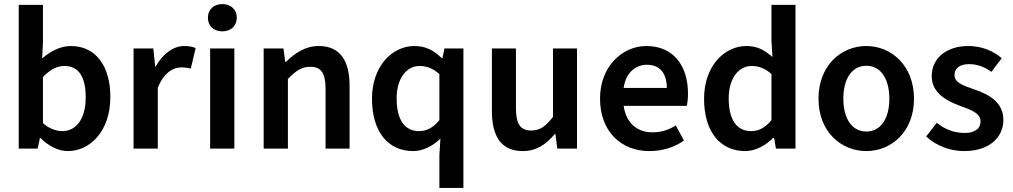

<svg xmlns="http://www.w3.org/2000/svg" viewBox="-20 -730 4977 943"><path d="M313 12C422 12 522 -85 522 -254C522 -405 451 -504 328 -504C278 -504 228 -479 187 -443L191 -524V-706H72V0H165L176 -52H179C220 -11 268 12 313 12ZM287 -86C259 -86 224 -96 191 -125V-352C227 -389 261 -406 296 -406C369 -406 401 -349 401 -252C401 -142 351 -86 287 -86Z M636 0H755V-298C784 -373 831 -399 870 -399C890 -399 902 -397 917 -393L941 -494C926 -500 910 -504 885 -504C833 -504 781 -468 745 -404H742L733 -492H636Z M1012 0H1131V-492H1012ZM1072 -576C1114 -576 1143 -603 1143 -643C1143 -683 1114 -710 1072 -710C1030 -710 1001 -683 1001 -643C1001 -603 1030 -576 1072 -576Z M1275 0H1394V-342C1433 -382 1461 -402 1504 -402C1556 -402 1579 -373 1579 -293V0H1697V-308C1697 -432 1651 -504 1545 -504C1478 -504 1428 -468 1384 -426H1381L1372 -492H1275Z M2138 193H2256V-492H2163L2153 -444H2150C2109 -484 2070 -504 2015 -504C1907 -504 1807 -406 1807 -245C1807 -83 1886 12 2009 12C2058 12 2107 -14 2143 -49L2138 33ZM2038 -86C1968 -86 1928 -141 1928 -247C1928 -348 1979 -406 2040 -406C2073 -406 2105 -396 2138 -366V-140C2107 -102 2075 -86 2038 -86Z M2547 12C2615 12 2662 -21 2705 -72H2708L2717 0H2814V-492H2696V-156C2660 -109 2632 -89 2589 -89C2537 -89 2514 -119 2514 -199V-492H2396V-184C2396 -60 2442 12 2547 12Z M3169 12C3233 12 3293 -6 3339 -40L3299 -114C3265 -92 3227 -80 3185 -80C3107 -80 3055 -128 3043 -210H3353C3357 -228 3359 -246 3359 -270C3359 -408 3287 -504 3154 -504C3039 -504 2927 -406 2927 -246C2927 -82 3033 12 3169 12ZM3043 -298C3053 -372 3101 -412 3157 -412C3221 -412 3255 -370 3255 -298Z M3640 12C3692 12 3742 -17 3778 -53H3782L3791 0H3887V-706H3769V-529L3774 -450C3736 -483 3701 -504 3646 -504C3538 -504 3438 -406 3438 -245C3438 -83 3517 12 3640 12ZM3669 -86C3599 -86 3559 -141 3559 -247C3559 -348 3610 -406 3671 -406C3704 -406 3736 -396 3769 -366V-140C3738 -102 3706 -86 3669 -86Z M4235 12C4357 12 4469 -82 4469 -245C4469 -409 4357 -504 4235 -504C4112 -504 4000 -409 4000 -245C4000 -82 4112 12 4235 12ZM4235 -84C4164 -84 4122 -148 4122 -245C4122 -343 4164 -407 4235 -407C4306 -407 4348 -343 4348 -245C4348 -148 4306 -84 4235 -84Z M4715 12C4840 12 4908 -56 4908 -141C4908 -226 4841 -265 4765 -291C4703 -312 4668 -326 4668 -362C4668 -391 4690 -415 4739 -415C4778 -415 4814 -403 4849 -377L4900 -444C4860 -479 4803 -504 4736 -504C4626 -504 4556 -442 4556 -356C4556 -278 4622 -237 4693 -211C4748 -191 4796 -175 4796 -134C4796 -101 4771 -77 4719 -77C4669 -77 4624 -92 4581 -127L4529 -60C4577 -14 4647 12 4715 12Z"/></svg>

Font: Source Sans Pro Semibold
Style: Regular
Weight: 600
Designer: Paul D. Hunt
Foundry: Adobe Systems Incorporated
Version: Version 3.006;hotconv 1.0.111;makeotfexe 2.5.65597